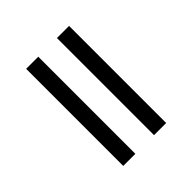

<svg xmlns="http://www.w3.org/2000/svg" viewBox="-13 -507 553 553"><g transform="rotate(45 263.5 -230.5)"><path d="M461.4 -318.4V-269H65.9V-318.4ZM461.4 -192.9V-143.6H65.9V-192.9Z"/></g></svg>

Font: Libertinage
Style: b
Weight: 400
Designer: OSP
Foundry: OSP
Version: Version 1.0; 2008; OFL relea